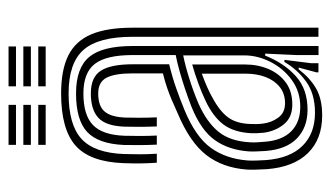

<svg xmlns="http://www.w3.org/2000/svg" viewBox="-184 -589 782 454"><g transform="rotate(-90 207.0 -362.0)"><path d="M347 0V-439.5Q347 -520.5 316 -555.6Q285 -590.8 213 -590.8Q139 -590.8 105.8 -560.5Q72.5 -530.2 69.8 -460.2Q69.2 -442.5 69.2 -422.4Q69.2 -402.2 70.5 -382.2H49.2Q47.8 -403 47.6 -421.6Q47.5 -440.2 48.2 -461.2Q51.2 -540.5 89.9 -574.5Q128.5 -608.5 213 -608.5Q268.8 -608.5 303 -591.4Q337.2 -574.2 352.9 -537.1Q368.5 -500 368.5 -439.5V0ZM181.5 -43Q217.2 -43 244.5 -62.8Q271.8 -82.5 287.4 -113Q303 -143.5 303 -175V-319.8Q278 -314.8 247.8 -305.2Q217.5 -295.8 188.8 -283.5Q145.2 -264.2 122.5 -236.4Q99.8 -208.5 97.5 -161.2Q97 -152 97.6 -143.5Q98.2 -135 98.8 -127.2Q101.8 -86 123.4 -64.5Q145 -43 181.5 -43ZM186.8 -61.8Q156.5 -61.8 140.4 -81.4Q124.2 -101 120.2 -129Q119.5 -136.8 119.1 -145.2Q118.8 -153.8 119 -159.2Q121.2 -200 139.6 -224.6Q158 -249.2 195.8 -267Q214.2 -275.8 237 -284.1Q259.8 -292.5 281.5 -298.5V-173Q281.5 -143.5 270.8 -118.1Q260 -92.8 239 -77.2Q218 -61.8 186.8 -61.8ZM189.8 -79Q213 -79 228.6 -91.8Q244.2 -104.5 252 -125.4Q259.8 -146.2 259.8 -171.2V-275.8Q242.5 -269.5 228.2 -263.2Q214 -257 202.8 -250.5Q170.2 -233 155.9 -212.9Q141.5 -192.8 140.8 -159.5Q140.5 -152.5 140.6 -145.5Q140.8 -138.5 141.8 -131Q144.2 -111 155.9 -95Q167.5 -79 189.8 -79ZM161 8.8Q105 8.8 72 -24.9Q39 -58.5 34 -121.8Q33.2 -134 32.9 -147.2Q32.5 -160.5 33 -168.8Q37.2 -226.2 67.4 -265.2Q97.5 -304.2 166.8 -333.2Q185 -341.5 198.9 -347.4Q212.8 -353.2 227.1 -358.1Q241.5 -363 260.5 -367.8V-439.5Q260.5 -480.8 250.4 -500.8Q240.2 -520.8 213 -520.8Q183 -520.8 170.1 -505.4Q157.2 -490 156 -456.5Q155.8 -446 155.6 -426Q155.5 -406 156.5 -382.2H135Q134 -408.5 134.1 -426.6Q134.2 -444.8 134.5 -458.8Q136.2 -502.8 155.5 -520.5Q174.8 -538.2 213 -538.2Q251.8 -538.2 266.9 -514.4Q282 -490.5 282 -439.5V-353Q250.2 -345.2 224.9 -336.2Q199.5 -327.2 174 -316.8Q111 -290.8 84.8 -254.9Q58.5 -219 54.5 -167Q54 -157.5 54.4 -146.1Q54.8 -134.8 55.5 -123.5Q60 -67.2 89.1 -37.8Q118.2 -8.2 167.5 -8.2Q212 -8.2 240.9 -29Q269.8 -49.8 287.5 -80.5H292.5L284.5 -17V0H263L262.8 -4.2L274.2 -46.8H270.2Q249.2 -19.5 224.5 -5.4Q199.8 8.8 161 8.8ZM303.8 0.2V-52L307.2 -126H302.5Q284.8 -81.2 253.8 -53.4Q222.8 -25.5 173.8 -25.8Q132.5 -26 106.6 -51Q80.8 -76 77 -125.2Q76.5 -135 76 -145.6Q75.5 -156.2 76 -165Q79.5 -212.5 102.8 -245.1Q126 -277.8 181.5 -300.2Q203 -308.5 224.8 -315.8Q246.5 -323 266.6 -328.6Q286.8 -334.2 303.8 -337.5V-439.5Q303.8 -501.8 282.9 -528.8Q262 -555.8 213 -555.8Q161.8 -555.8 138.4 -533.2Q115 -510.8 113 -459.2Q112.5 -441.8 112.5 -422Q112.5 -402.2 113.5 -382.2H92Q91 -403.2 90.9 -423.1Q90.8 -443 91.2 -459.8Q93.8 -520.5 122 -546.9Q150.2 -573.2 213 -573.2Q273.2 -573.2 299.2 -542.2Q325.2 -511.2 325.2 -439.5V0.2ZM229.8 -715.2V-732.8H324.2V-715.2ZM91.5 -645V-662.5H186V-645ZM91.5 -680V-697.8H186V-680ZM91.5 -715.2V-732.8H186V-715.2ZM229.8 -645V-662.5H324.2V-645ZM229.8 -680V-697.8H324.2V-680Z"/></g></svg>

Font: Big Shoulders Inline Display Thin
Style: Bold
Weight: 700
Version: Version 2.002